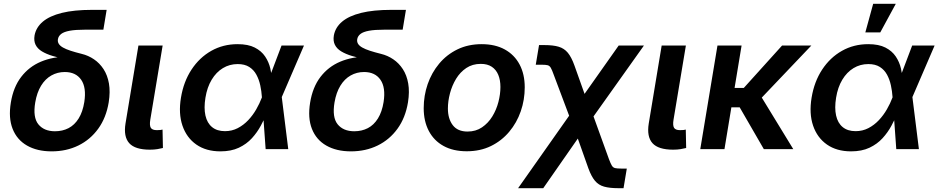

<svg xmlns="http://www.w3.org/2000/svg" viewBox="-20 -779 4902 1003"><path d="M250 11.7Q173.8 11.7 121.1 -18.6Q68.4 -48.8 45.9 -106Q23.4 -163.1 36.6 -243.2Q49.8 -324.2 90.8 -377.4Q131.8 -430.7 193.8 -456.8Q255.9 -482.9 331.5 -482.9L329.1 -468.8Q288.6 -476.6 255.4 -486.6Q222.2 -496.6 199.2 -510.5Q176.3 -524.4 166 -544.9Q155.8 -565.4 160.6 -594.2Q168.5 -636.2 203.9 -666Q239.3 -695.8 303.2 -711.7Q367.2 -727.5 460.4 -727.5H537.1L520 -624H425.8Q374.5 -624 344.2 -618.4Q314 -612.8 299.8 -601.8Q285.6 -590.8 282.7 -574.7Q280.3 -561 286.9 -550.3Q293.5 -539.6 308.8 -530.8Q324.2 -522 348.9 -513.9Q373.5 -505.9 406.7 -497.6Q441.4 -489.3 470.9 -469.2Q500.5 -449.2 521 -417.7Q541.5 -386.2 549.1 -343Q556.6 -299.8 547.9 -244.6Q534.7 -164.1 493.2 -106.7Q451.7 -49.3 389.2 -18.8Q326.7 11.7 250 11.7ZM267.1 -93.3Q306.6 -93.3 338.1 -109.6Q369.6 -126 390.9 -160.2Q412.1 -194.3 420.4 -246.1Q432.1 -321.8 404.1 -362.3Q376 -402.8 318.4 -402.8Q280.3 -402.8 248.3 -384.8Q216.3 -366.7 194.6 -331.3Q172.9 -295.9 164.1 -244.1Q150.9 -166 180.4 -129.6Q210 -93.3 267.1 -93.3Z M763.2 2.9Q685.5 2.9 655 -31.2Q624.5 -65.4 635.7 -134.3L703.1 -541H829.6L765.1 -153.8Q760.3 -124.5 767.6 -111.8Q774.9 -99.1 799.3 -99.1Q810.5 -99.1 817.4 -99.9Q824.2 -100.6 829.1 -102.1L831.1 -5.9Q820.3 -2.9 802.5 0Q784.7 2.9 763.2 2.9Z M1131.3 11.7Q1056.6 11.7 1005.6 -23.9Q954.6 -59.6 933.1 -122.8Q911.6 -186 925.3 -268.6Q939 -352.5 980.5 -415.5Q1022 -478.5 1083.7 -513.4Q1145.5 -548.3 1221.2 -548.3Q1276.4 -548.3 1311 -530.5Q1345.7 -512.7 1365 -483.9Q1384.3 -455.1 1392.1 -421.4Q1399.9 -387.7 1401.4 -356H1440.9L1451.7 -273.9L1485.8 0H1367.7L1348.1 -272Q1346.2 -302.7 1339.6 -333.3Q1333 -363.8 1319.3 -388.9Q1305.7 -414.1 1282 -429.2Q1258.3 -444.3 1221.7 -444.3Q1179.2 -444.3 1144.3 -423.1Q1109.4 -401.9 1085.7 -362.5Q1062 -323.2 1053.2 -268.6Q1044.4 -214.8 1053.2 -175.5Q1062 -136.2 1087.9 -115Q1113.8 -93.8 1155.3 -93.8Q1191.4 -93.8 1221.9 -109.6Q1252.4 -125.5 1276.6 -151.1Q1300.8 -176.8 1318.6 -207.8Q1336.4 -238.8 1347.7 -269L1450.7 -541H1567.9L1450.7 -269L1413.1 -189.5H1375Q1361.3 -157.7 1342.5 -122.6Q1323.7 -87.4 1295.9 -56.9Q1268.1 -26.4 1227.8 -7.3Q1187.5 11.7 1131.3 11.7Z M1813.5 11.7Q1737.3 11.7 1684.6 -18.6Q1631.8 -48.8 1609.4 -106Q1586.9 -163.1 1600.1 -243.2Q1613.3 -324.2 1654.3 -377.4Q1695.3 -430.7 1757.3 -456.8Q1819.3 -482.9 1895 -482.9L1892.6 -468.8Q1852.1 -476.6 1818.8 -486.6Q1785.6 -496.6 1762.7 -510.5Q1739.7 -524.4 1729.5 -544.9Q1719.2 -565.4 1724.1 -594.2Q1731.9 -636.2 1767.3 -666Q1802.7 -695.8 1866.7 -711.7Q1930.7 -727.5 2023.9 -727.5H2100.6L2083.5 -624H1989.3Q1938 -624 1907.7 -618.4Q1877.4 -612.8 1863.3 -601.8Q1849.1 -590.8 1846.2 -574.7Q1843.8 -561 1850.3 -550.3Q1856.9 -539.6 1872.3 -530.8Q1887.7 -522 1912.4 -513.9Q1937 -505.9 1970.2 -497.6Q2004.9 -489.3 2034.4 -469.2Q2064 -449.2 2084.5 -417.7Q2105 -386.2 2112.5 -343Q2120.1 -299.8 2111.3 -244.6Q2098.1 -164.1 2056.6 -106.7Q2015.1 -49.3 1952.6 -18.8Q1890.1 11.7 1813.5 11.7ZM1830.6 -93.3Q1870.1 -93.3 1901.6 -109.6Q1933.1 -126 1954.3 -160.2Q1975.6 -194.3 1983.9 -246.1Q1995.6 -321.8 1967.5 -362.3Q1939.5 -402.8 1881.8 -402.8Q1843.8 -402.8 1811.8 -384.8Q1779.8 -366.7 1758.1 -331.3Q1736.3 -295.9 1727.5 -244.1Q1714.4 -166 1743.9 -129.6Q1773.4 -93.3 1830.6 -93.3Z M2418 11.2Q2347.2 11.2 2296.9 -16.6Q2246.6 -44.4 2220 -95.2Q2193.4 -146 2193.4 -213.9Q2193.4 -279.3 2214.1 -339.4Q2234.9 -399.4 2274.2 -446.5Q2313.5 -493.7 2369.6 -521Q2425.8 -548.3 2496.1 -548.3Q2566.9 -548.3 2617.2 -520.5Q2667.5 -492.7 2694.3 -442.1Q2721.2 -391.6 2721.2 -322.8Q2721.2 -257.3 2700.4 -197.5Q2679.7 -137.7 2640.1 -90.6Q2600.6 -43.5 2544.7 -16.1Q2488.8 11.2 2418 11.2ZM2422.4 -91.8Q2465.8 -91.8 2498 -113.8Q2530.3 -135.7 2551.8 -170.7Q2573.2 -205.6 2583.7 -246.3Q2594.2 -287.1 2594.2 -324.7Q2594.2 -360.8 2583 -387.9Q2571.8 -415 2549.1 -430.2Q2526.4 -445.3 2491.7 -445.3Q2448.2 -445.3 2416 -423.8Q2383.8 -402.3 2362.5 -367.2Q2341.3 -332 2330.6 -291.3Q2319.8 -250.5 2319.8 -212.4Q2319.8 -158.7 2345.2 -125.2Q2370.6 -91.8 2422.4 -91.8Z M2686.5 204.1 3002.9 -245.1H3053.7L3161.1 52.2Q3169.9 75.7 3176.3 86.2Q3182.6 96.7 3193.4 99.1Q3204.1 101.6 3225.1 101.6H3254.4L3237.3 204.1H3210.9Q3165 204.1 3136 196Q3106.9 188 3088.1 165.5Q3069.3 143.1 3053.7 100.6L2998.5 -55.2L2817.9 204.1ZM2976.1 -113.3 2873 -387.7Q2863.8 -413.6 2857.4 -424.6Q2851.1 -435.5 2841.1 -438.2Q2831.1 -440.9 2809.6 -440.9H2778.8L2795.9 -543.5H2824.2Q2869.6 -543.5 2898.4 -534.9Q2927.2 -526.4 2946.3 -503.4Q2965.3 -480.5 2981 -436.5L3033.7 -288.6L3211.9 -541H3343.8L3039.6 -113.3Z M3496.6 2.9Q3418.9 2.9 3388.4 -31.2Q3357.9 -65.4 3369.1 -134.3L3436.5 -541H3563L3498.5 -153.8Q3493.7 -124.5 3501 -111.8Q3508.3 -99.1 3532.7 -99.1Q3543.9 -99.1 3550.8 -99.9Q3557.6 -100.6 3562.5 -102.1L3564.5 -5.9Q3553.7 -2.9 3535.9 0Q3518.1 2.9 3496.6 2.9Z M3854 -541 3764.6 0H3638.2L3728 -541ZM4218.3 -541 3911.1 -218.3H3766.1L3781.7 -319.8H3865.7L4065.4 -541ZM3970.2 0 3841.3 -223.1 3942.9 -296.4 4124 0Z M4425.8 11.7Q4351.1 11.7 4300 -23.9Q4249 -59.6 4227.5 -122.8Q4206.1 -186 4219.7 -268.6Q4233.4 -352.5 4274.9 -415.5Q4316.4 -478.5 4378.2 -513.4Q4439.9 -548.3 4515.6 -548.3Q4570.8 -548.3 4605.5 -530.5Q4640.1 -512.7 4659.4 -483.9Q4678.7 -455.1 4686.5 -421.4Q4694.3 -387.7 4695.8 -356H4735.4L4746.1 -273.9L4780.3 0H4662.1L4642.6 -272Q4640.6 -302.7 4634 -333.3Q4627.4 -363.8 4613.8 -388.9Q4600.1 -414.1 4576.4 -429.2Q4552.7 -444.3 4516.1 -444.3Q4473.6 -444.3 4438.7 -423.1Q4403.8 -401.9 4380.1 -362.5Q4356.4 -323.2 4347.7 -268.6Q4338.9 -214.8 4347.7 -175.5Q4356.4 -136.2 4382.3 -115Q4408.2 -93.8 4449.7 -93.8Q4485.8 -93.8 4516.4 -109.6Q4546.9 -125.5 4571 -151.1Q4595.2 -176.8 4613 -207.8Q4630.9 -238.8 4642.1 -269L4745.1 -541H4862.3L4745.1 -269L4707.5 -189.5H4669.4Q4655.8 -157.7 4637 -122.6Q4618.2 -87.4 4590.3 -56.9Q4562.5 -26.4 4522.2 -7.3Q4481.9 11.7 4425.8 11.7ZM4500.5 -609.9 4541.5 -759.3H4659.7L4578.6 -609.9Z"/></svg>

Font: Inter 17pt SemiBold
Style: Italic
Weight: 600
Italic angle: -9.3988°
Version: Version 4.001;git-66647c0bb